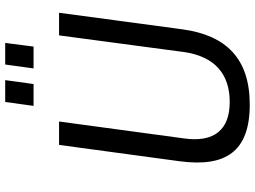

<svg xmlns="http://www.w3.org/2000/svg" viewBox="-141 -829 980 738"><g transform="rotate(-90 349.0 -460.0)"><path d="M410 -930H326L311 -821H395ZM553 -930H470L455 -821H539ZM605 -247 669 -723H582L518 -243C501 -124 433 -67 326 -67C221 -67 169 -125 186 -243L251 -723H161L98 -258C75 -83 135 10 316 10C494 10 582 -82 605 -247Z"/></g></svg>

Font: United Sans
Style: Italic
Weight: 400
Italic angle: -8°
Designer: Pablo Impallari, Rodrigo Fuenzalida (Modified by Dan O. Williams)
Version: Version 1.000;PS 001.000;hotconv 1.0.88;makeotf.lib2.5.64775